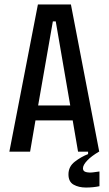

<svg xmlns="http://www.w3.org/2000/svg" viewBox="-20 -680 487 861"><path d="M22 0 150 -660H298L425 0H330L306 -140H139L115 0ZM217 -584 151 -207H295L230 -584ZM426 155Q398 161 365.5 161Q333 161 310 148Q287 135 287 102Q287 67 315.5 45Q344 23 375 11V-5H424V0Q390 20 371 40Q352 60 352 75Q352 88 365.5 91.5Q379 95 396.5 93Q414 91 426 89Z"/></svg>

Font: Bricolage Grotesque 12pt Condensed
Style: Regular
Weight: 400
Width: 3
Designer: Mathieu Triay
Foundry: Atelier Triay
Version: Version 1.001; ttfautohint (v1.8.4.7-5d5b);gftools[0.9.33.de